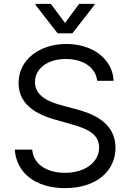

<svg xmlns="http://www.w3.org/2000/svg" viewBox="-20 -966 678 999"><path d="M485.8 -545.5H571C567.1 -655.2 465.9 -737.2 325.3 -737.2C186.1 -737.2 76.7 -656.2 76.7 -534.1C76.7 -436.1 147.7 -377.8 261.4 -345.2L350.9 -319.6C427.6 -298.3 495.7 -271.3 495.7 -198.9C495.7 -119.3 419 -66.8 318.2 -66.8C231.5 -66.8 154.8 -105.1 147.7 -187.5H56.8C65.3 -68.2 161.9 12.8 318.2 12.8C485.8 12.8 581 -79.5 581 -197.4C581 -333.8 451.7 -377.8 376.4 -397.7L302.6 -417.6C248.6 -431.8 161.9 -460.2 161.9 -538.4C161.9 -608 225.9 -659.1 322.4 -659.1C410.5 -659.1 477.3 -617.2 485.8 -545.5ZM244.3 -946H164.8V-940.3L279.8 -792.6H356.5L471.6 -940.3V-946H392L318.2 -846.6Z"/></svg>

Font: Karasuma Gothic
Style: Regular
Weight: 400
Designer: Rasmus Andersson, Ryoko Nishizuka
Foundry: Genbu
Version: Version 1.00